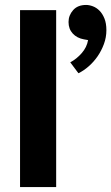

<svg xmlns="http://www.w3.org/2000/svg" viewBox="-20 -756 450 776"><path d="M61 0V-715H207V0ZM319 -597Q291 -602 274 -620.5Q257 -639 257 -667Q257 -694 275.5 -715Q294 -736 328 -736Q341 -736 355.5 -730.5Q370 -725 382 -713Q394 -701 402 -681.5Q410 -662 410 -634Q410 -605 400 -578Q390 -551 374.5 -528.5Q359 -506 338.5 -488Q318 -470 297 -460L264 -504Q290 -518 310.5 -541.5Q331 -565 336 -594Z"/></svg>

Font: Ek Mukta ExtraBold
Style: Regular
Weight: 800
Designer: Girish Dalvi and Yashodeep Gholap
Foundry: Ek Type
Version: Version 2.538;PS 1.002;hotconv 16.6.51;makeotf.lib2.5.65220;